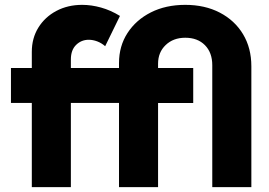

<svg xmlns="http://www.w3.org/2000/svg" viewBox="-20 -767 1104 787"><path d="M1010.3 0H850.1V-500Q850.1 -551.3 820.1 -581.8Q790 -612.3 739.3 -612.3Q690.4 -612.3 659.2 -582.5Q627.9 -552.7 627.9 -505.9V-488.3H772V-344.7H627.9V0H467.8V-345.2H270.5V0H110.4V-345.2H24.9V-488.3H110.4V-554.7Q110.4 -610.4 137.2 -653.8Q164.1 -697.3 210.9 -722.2Q257.8 -747.1 316.9 -747.1Q354.5 -747.1 394 -736.1Q433.6 -725.1 471.7 -701.7L411.1 -577.6Q396 -590.8 378.4 -597.4Q360.8 -604 343.8 -604Q313.5 -604 292 -583Q270.5 -562 270.5 -523.4V-488.3H467.8V-508.3Q467.8 -578.1 502.7 -631.8Q537.6 -685.5 598.6 -716.3Q659.7 -747.1 739.3 -747.1Q819.8 -747.1 880.9 -715.3Q941.9 -683.6 976.1 -627Q1010.3 -570.3 1010.3 -495.1Z"/></svg>

Font: Kumbh Sans ExtraBold
Style: Regular
Weight: 800
Version: Version 1.005